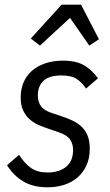

<svg xmlns="http://www.w3.org/2000/svg" viewBox="-20 -785 469 817"><path d="M182 12Q122 12 80 -12.5Q38 -37 10 -82L61 -126Q86 -88 113 -69.5Q140 -51 183 -51Q231 -51 261 -75Q291 -99 291 -147Q291 -172 278.5 -191Q266 -210 228 -223L187 -237Q165 -244 143.5 -253.5Q122 -263 105.5 -278Q89 -293 78.5 -315Q68 -337 68 -370Q68 -404 79.5 -432.5Q91 -461 114 -482Q137 -503 171 -515Q205 -527 249 -527Q300 -527 333.5 -509.5Q367 -492 397 -452L346 -408Q330 -433 307 -448.5Q284 -464 241 -464Q190 -464 165.5 -441.5Q141 -419 141 -379Q141 -352 154 -333.5Q167 -315 201 -304L243 -290Q270 -281 291.5 -270.5Q313 -260 329 -244Q345 -228 353.5 -206Q362 -184 362 -152Q362 -112 348 -81.5Q334 -51 310 -30Q286 -9 253 1.5Q220 12 182 12ZM325 -765 401 -618 360 -591 278 -709 150 -591 111 -621 242 -765Z"/></svg>

Font: IBM Plex Sans Condensed
Style: Italic
Weight: 400
Width: 3
Italic angle: -11°
Designer: Mike Abbink, Paul van der Laan, Pieter van Rosmalen
Foundry: Bold Monday
Version: Version 1.3